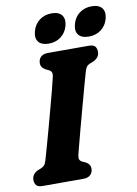

<svg xmlns="http://www.w3.org/2000/svg" viewBox="-98 -969 738 1033"><g transform="rotate(-10 271.5 -453.0)"><path d="M267.5 -130.5Q264 -114 267.8 -105.8Q271.5 -97.5 281 -92.5L298.5 -85Q324.5 -71.5 324.5 -47.5Q324.5 -26 311 -13Q297.5 0 273 0H50Q24 0 15 -11.5Q6 -23 6 -40.5Q6 -58 15.8 -70Q25.5 -82 38.5 -87.5L57 -95Q69.5 -100 76.2 -108Q83 -116 88.5 -135.5Q96.5 -162.5 108.5 -205.5Q120.5 -248.5 134.5 -299.5Q148.5 -350.5 162.2 -401.8Q176 -453 187.5 -497Q199 -541 205.5 -570Q212 -597.5 191.5 -607L175 -615Q149 -628.5 149 -652.5Q149 -674 162.5 -687Q176 -700 201.5 -700H424Q450.5 -700 459.2 -688.8Q468 -677.5 468 -660Q468 -642 458 -630.2Q448 -618.5 434.5 -612.5L415 -605Q402.5 -599.5 396.5 -592Q390.5 -584.5 385 -566Q376 -535.5 363 -487.8Q350 -440 335 -385.2Q320 -330.5 306.2 -278.5Q292.5 -226.5 282 -186.8Q271.5 -147 267.5 -130.5ZM215.5 -748.5Q177 -748.5 160 -769.2Q143 -790 153 -827Q163 -864 191 -885.2Q219 -906.5 258 -906.5Q296.5 -906.5 313 -885.2Q329.5 -864 320 -827Q310 -791 282.2 -769.8Q254.5 -748.5 215.5 -748.5ZM434 -748.5Q395.5 -748.5 378.5 -769.2Q361.5 -790 371.5 -827Q381 -864 409.2 -885.2Q437.5 -906.5 476 -906.5Q516 -906.5 532.5 -885.2Q549 -864 539.5 -827Q529.5 -791 501.8 -769.8Q474 -748.5 434 -748.5Z"/></g></svg>

Font: Fraunces 72pt SuperSoft
Style: Bold Italic
Weight: 700
Italic angle: -16°
Version: Version 1.000;[0bf87f6ff]